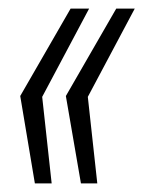

<svg xmlns="http://www.w3.org/2000/svg" viewBox="-20 -530 333 446"><path d="M168 -104 133 -307 250 -510H293L184 -305L206 -104ZM61 -104 27 -307 144 -510H187L78 -305L100 -104Z"/></svg>

Font: Saira ExtraCondensed Light
Style: Italic
Weight: 300
Width: 2
Italic angle: -12°
Designer: Hector Gatti with collaboration of the Omnibus-Type team
Foundry: Omnibus-Type
Version: Version 1.101